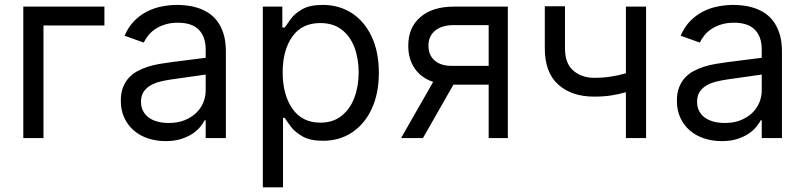

<svg xmlns="http://www.w3.org/2000/svg" viewBox="-20 -573 3343 797"><path d="M160.5 0H76.7V-545.5H413.4V-467.3H160.5Z M667.6 12.8Q628.9 12.8 594.8 1.6Q560.7 -9.6 535.7 -31.1Q510.7 -52.6 496.1 -83.8Q481.5 -115.1 481.5 -154.8Q481.5 -186.1 490.2 -209.2Q498.9 -232.2 514 -249.1Q529.1 -266 549.5 -277.2Q570 -288.4 593.4 -295.8Q616.8 -303.3 642.4 -307.7Q668 -312.1 693.2 -315.3L833.8 -333.1V-367.9Q833.8 -420.5 805.2 -449.6Q776.6 -478.7 718.8 -478.7Q688.9 -478.7 665.5 -471.4Q642 -464.1 624.6 -452.4Q607.2 -440.7 595.5 -426Q583.8 -411.2 576.7 -396.3L497.2 -424.7Q513.1 -462 537.8 -486.7Q562.5 -511.4 591.8 -525.9Q621.1 -540.5 653.1 -546.5Q685 -552.6 715.9 -552.6Q733.3 -552.6 755 -550.2Q776.6 -547.9 799 -541Q821.4 -534.1 842.9 -521Q864.3 -507.8 880.9 -486.3Q897.4 -464.8 907.5 -433.8Q917.6 -402.7 917.6 -359.4V0H833.8V-73.9H829.5Q823.2 -60.7 810.4 -45.5Q797.6 -30.2 777.9 -17.2Q758.2 -4.3 730.8 4.3Q703.5 12.8 667.6 12.8ZM680.4 -62.5Q717.7 -62.5 746.3 -74Q774.9 -85.6 794.4 -104.4Q813.9 -123.2 823.9 -147.5Q833.8 -171.9 833.8 -197.4V-263.5L688.9 -242.9Q664.4 -239.3 642 -233.5Q619.7 -227.6 602.6 -217.2Q585.6 -206.7 575.5 -190.7Q565.3 -174.7 565.3 -150.6Q565.3 -128.9 573.9 -112.4Q582.4 -95.9 597.8 -84.7Q613.3 -73.5 634.4 -68Q655.5 -62.5 680.4 -62.5Z M1154.8 204.5H1071V-545.5H1152V-458.8H1161.9Q1171.2 -473 1187.7 -495.2Q1204.2 -517.4 1235.3 -535Q1266.3 -552.6 1319.6 -552.6Q1388.5 -552.6 1441.1 -518.1Q1493.6 -483.7 1523.1 -420.5Q1552.6 -357.2 1552.6 -271.3Q1552.6 -184.7 1523.1 -121.3Q1493.6 -57.9 1441.4 -23.3Q1389.2 11.4 1321 11.4Q1268.5 11.4 1236.9 -6.2Q1205.3 -23.8 1188.2 -46.3Q1171.2 -68.9 1161.9 -83.8H1154.8ZM1309.7 -63.9Q1362.2 -63.9 1397.5 -91.8Q1432.9 -119.7 1450.8 -167.1Q1468.8 -214.5 1468.8 -272.7Q1468.8 -330.3 1451.2 -376.6Q1433.6 -422.9 1398.3 -450.1Q1362.9 -477.3 1309.7 -477.3Q1233 -477.3 1193.2 -420.8Q1153.4 -364.3 1153.4 -272.7Q1153.4 -180 1193.7 -122Q1234 -63.9 1309.7 -63.9Z M2088.1 0H2008.5V-221.6H1862.2L1735.8 0H1644.9L1778.1 -233Q1728.7 -249.6 1701.7 -288.5Q1674.7 -327.4 1674.7 -383.5Q1674.7 -458.8 1725.1 -502.1Q1775.6 -545.5 1863.6 -545.5H2088.1ZM2008.5 -299.7V-468.8H1863.6Q1814.6 -468.8 1786.6 -446Q1758.5 -423.3 1758.5 -383.5Q1758.5 -344.5 1783.9 -322.1Q1809.3 -299.7 1853.7 -299.7Z M2661.9 0H2578.1V-190.3Q2548.7 -181.5 2516.7 -176.7Q2484.7 -171.9 2446 -171.9Q2353.3 -171.9 2297.4 -221.9Q2241.5 -272 2241.5 -372.2V-546.9H2325.3V-372.2Q2325.3 -309.3 2360.1 -279.7Q2394.9 -250 2446 -250Q2483.7 -250 2515.6 -255Q2547.6 -259.9 2578.1 -268.8V-545.5H2661.9Z M2975.9 12.8Q2937.1 12.8 2903.1 1.6Q2869 -9.6 2843.9 -31.1Q2818.9 -52.6 2804.3 -83.8Q2789.8 -115.1 2789.8 -154.8Q2789.8 -186.1 2798.5 -209.2Q2807.2 -232.2 2822.3 -249.1Q2837.4 -266 2857.8 -277.2Q2878.2 -288.4 2901.6 -295.8Q2925.1 -303.3 2950.6 -307.7Q2976.2 -312.1 3001.4 -315.3L3142 -333.1V-367.9Q3142 -420.5 3113.5 -449.6Q3084.9 -478.7 3027 -478.7Q2997.2 -478.7 2973.7 -471.4Q2950.3 -464.1 2932.9 -452.4Q2915.5 -440.7 2903.8 -426Q2892 -411.2 2884.9 -396.3L2805.4 -424.7Q2821.4 -462 2846.1 -486.7Q2870.7 -511.4 2900 -525.9Q2929.3 -540.5 2961.3 -546.5Q2993.3 -552.6 3024.1 -552.6Q3041.5 -552.6 3063.2 -550.2Q3084.9 -547.9 3107.2 -541Q3129.6 -534.1 3151.1 -521Q3172.6 -507.8 3189.1 -486.3Q3205.6 -464.8 3215.7 -433.8Q3225.9 -402.7 3225.9 -359.4V0H3142V-73.9H3137.8Q3131.4 -60.7 3118.6 -45.5Q3105.8 -30.2 3086.1 -17.2Q3066.4 -4.3 3039.1 4.3Q3011.7 12.8 2975.9 12.8ZM2988.6 -62.5Q3025.9 -62.5 3054.5 -74Q3083.1 -85.6 3102.6 -104.4Q3122.2 -123.2 3132.1 -147.5Q3142 -171.9 3142 -197.4V-263.5L2997.2 -242.9Q2972.7 -239.3 2950.3 -233.5Q2927.9 -227.6 2910.9 -217.2Q2893.8 -206.7 2883.7 -190.7Q2873.6 -174.7 2873.6 -150.6Q2873.6 -128.9 2882.1 -112.4Q2890.6 -95.9 2906.1 -84.7Q2921.5 -73.5 2942.6 -68Q2963.8 -62.5 2988.6 -62.5Z"/></svg>

Font: Linik Sans
Style: Regular
Weight: 400
Designer: Rasmus Andersson (font), Marc Monis (original base), Kil Hyung-jin (Pretendard portions), Cristiano Sobral (main changes
Foundry: rsms
Version: Version 3.018;May 31, 2022;FontCreator 14.0.0.2814 64-bit; t